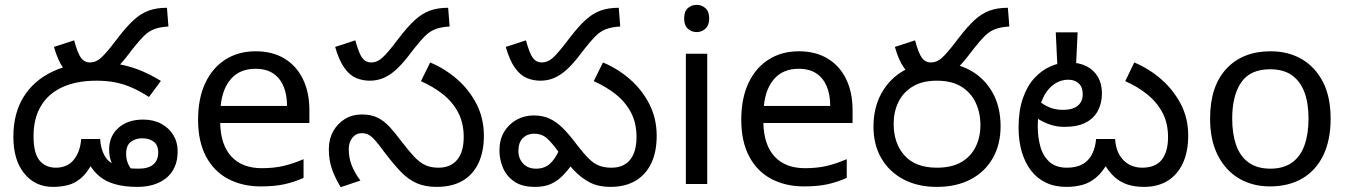

<svg xmlns="http://www.w3.org/2000/svg" viewBox="-20 -757 5549 790"><path d="M344 -425Q315 -425 288.5 -436Q262 -447 240 -477.5Q218 -508 202 -564L285 -591Q300 -536 314 -518Q328 -500 350 -500Q370 -500 387.5 -512.5Q405 -525 437 -565L468 -605Q502 -649 530.5 -675Q559 -701 591 -713Q623 -725 667 -725L673 -648Q638 -646 614.5 -637Q591 -628 571.5 -608.5Q552 -589 526 -556L503 -526Q475 -490 450 -468Q425 -446 399.5 -435.5Q374 -425 344 -425ZM546 12Q491 12 452 0.5Q413 -11 388 -32.5Q363 -54 346 -84L362 -91Q341 -48 315 -25.5Q289 -3 260 4.5Q231 12 198 12Q125 12 80 -43Q35 -98 35 -194Q35 -291 77.5 -359Q120 -427 198.5 -463.5Q277 -500 383 -500Q436 -500 481 -490.5Q526 -481 565.5 -464Q605 -447 642 -424L593 -358Q559 -380 526 -395Q493 -410 457 -417.5Q421 -425 377 -425Q295 -425 237 -398.5Q179 -372 148.5 -321Q118 -270 118 -197Q118 -127 142.5 -97Q167 -67 210 -67Q257 -67 283.5 -99.5Q310 -132 314 -185H392Q394 -146 410.5 -116Q427 -86 463 -76Q480 -69 501.5 -66Q523 -63 550 -63Q591 -63 611 -80.5Q631 -98 631 -129Q631 -160 612.5 -174Q594 -188 565 -188Q538 -188 518.5 -173.5Q499 -159 499 -124Q499 -99 509 -79Q519 -59 533 -46L467 -35Q453 -57 441 -83Q429 -109 429 -141Q429 -197 467.5 -231Q506 -265 569 -265Q611 -265 643 -248Q675 -231 693 -201.5Q711 -172 711 -135Q711 -97 698.5 -69.5Q686 -42 663.5 -24Q641 -6 611 3Q581 12 546 12Z M1032 -546Q1101 -546 1150.5 -516Q1200 -486 1226.5 -431.5Q1253 -377 1253 -304V-251H886Q888 -160 932.5 -112.5Q977 -65 1057 -65Q1108 -65 1147.5 -74.5Q1187 -84 1229 -102V-25Q1188 -7 1148 1.5Q1108 10 1053 10Q977 10 918.5 -21Q860 -52 827.5 -113.5Q795 -175 795 -264Q795 -352 824.5 -415Q854 -478 907.5 -512Q961 -546 1032 -546ZM1031 -474Q968 -474 931.5 -433.5Q895 -393 888 -321H1161Q1161 -367 1147 -401Q1133 -435 1104.5 -454.5Q1076 -474 1031 -474Z M1501 -425Q1472 -425 1445.5 -436Q1419 -447 1397 -477.5Q1375 -508 1359 -564L1442 -591Q1457 -536 1471 -518Q1485 -500 1507 -500Q1527 -500 1544.5 -512.5Q1562 -525 1594 -565L1625 -605Q1659 -649 1687.5 -675Q1716 -701 1748 -713Q1780 -725 1824 -725L1830 -648Q1795 -646 1771.5 -637Q1748 -628 1728.5 -608.5Q1709 -589 1683 -556L1660 -526Q1632 -490 1607 -468Q1582 -446 1556.5 -435.5Q1531 -425 1501 -425ZM1776 12Q1729 12 1694 -3.5Q1659 -19 1628 -51.5Q1597 -84 1560 -133Q1539 -162 1524.5 -178.5Q1510 -195 1497.5 -202Q1485 -209 1468 -209Q1445 -209 1430 -190.5Q1415 -172 1415 -143Q1415 -108 1427 -77Q1439 -46 1463 -14L1382 13Q1360 -22 1346.5 -59.5Q1333 -97 1333 -143Q1333 -184 1350.5 -216Q1368 -248 1398.5 -267Q1429 -286 1469 -286Q1508 -286 1534.5 -272.5Q1561 -259 1583.5 -234.5Q1606 -210 1632 -175Q1662 -136 1684 -112.5Q1706 -89 1729 -78Q1752 -67 1784 -67Q1834 -67 1861 -99.5Q1888 -132 1888 -193Q1888 -251 1865 -294.5Q1842 -338 1802 -369.5Q1762 -401 1712 -423L1750 -500Q1812 -474 1862 -430Q1912 -386 1941.5 -327.5Q1971 -269 1971 -198Q1971 -133 1948.5 -85.5Q1926 -38 1883 -13Q1840 12 1776 12Z M2203 -425Q2174 -425 2147.5 -436Q2121 -447 2099 -477.5Q2077 -508 2061 -564L2144 -591Q2159 -536 2173 -518Q2187 -500 2209 -500Q2229 -500 2246.5 -512.5Q2264 -525 2296 -565L2327 -605Q2361 -649 2389.5 -675Q2418 -701 2450 -713Q2482 -725 2526 -725L2532 -648Q2497 -646 2473.5 -637Q2450 -628 2430.5 -608.5Q2411 -589 2385 -556L2362 -526Q2334 -490 2309 -468Q2284 -446 2258.5 -435.5Q2233 -425 2203 -425ZM2491 12Q2443 12 2407.5 -6Q2372 -24 2342 -56Q2312 -88 2279 -131Q2250 -171 2229 -189Q2208 -207 2178 -207Q2150 -207 2131.5 -189Q2113 -171 2113 -136Q2113 -105 2132.5 -84Q2152 -63 2186 -63Q2220 -63 2242.5 -83Q2265 -103 2281 -141L2334 -81Q2315 -54 2294 -33Q2273 -12 2246.5 0Q2220 12 2181 12Q2128 12 2096 -10Q2064 -32 2049.5 -66.5Q2035 -101 2035 -138Q2035 -182 2054 -214Q2073 -246 2105 -264Q2137 -282 2176 -282Q2212 -282 2240 -269.5Q2268 -257 2295 -230.5Q2322 -204 2354 -161Q2381 -126 2402 -105Q2423 -84 2445 -75.5Q2467 -67 2496 -67Q2546 -67 2572.5 -99.5Q2599 -132 2599 -193Q2599 -251 2576 -294.5Q2553 -338 2513 -369.5Q2473 -401 2423 -423L2461 -500Q2523 -474 2573 -430Q2623 -386 2652.5 -327.5Q2682 -269 2682 -198Q2682 -132 2659.5 -85Q2637 -38 2594.5 -13Q2552 12 2491 12Z M2890 -536V0H2802V-536ZM2847 -737Q2867 -737 2882.5 -723.5Q2898 -710 2898 -681Q2898 -653 2882.5 -639Q2867 -625 2847 -625Q2825 -625 2810 -639Q2795 -653 2795 -681Q2795 -710 2810 -723.5Q2825 -737 2847 -737Z M3267 -546Q3336 -546 3385.5 -516Q3435 -486 3461.5 -431.5Q3488 -377 3488 -304V-251H3121Q3123 -160 3167.5 -112.5Q3212 -65 3292 -65Q3343 -65 3382.5 -74.5Q3422 -84 3464 -102V-25Q3423 -7 3383 1.5Q3343 10 3288 10Q3212 10 3153.5 -21Q3095 -52 3062.5 -113.5Q3030 -175 3030 -264Q3030 -352 3059.5 -415Q3089 -478 3142.5 -512Q3196 -546 3267 -546ZM3266 -474Q3203 -474 3166.5 -433.5Q3130 -393 3123 -321H3396Q3396 -367 3382 -401Q3368 -435 3339.5 -454.5Q3311 -474 3266 -474Z M3804 -425Q3775 -425 3748.5 -436Q3722 -447 3700 -477.5Q3678 -508 3662 -564L3745 -591Q3760 -536 3774 -518Q3788 -500 3810 -500Q3830 -500 3847.5 -512.5Q3865 -525 3897 -565L3928 -605Q3962 -649 3990.5 -675Q4019 -701 4051 -713Q4083 -725 4127 -725L4133 -648Q4098 -646 4074.5 -637Q4051 -628 4031.5 -608.5Q4012 -589 3986 -556L3963 -526Q3935 -490 3910 -468Q3885 -446 3859.5 -435.5Q3834 -425 3804 -425ZM3574 -236Q3574 -314 3607 -373.5Q3640 -433 3698.5 -466.5Q3757 -500 3835 -500Q3914 -500 3972.5 -467.5Q4031 -435 4064 -376Q4097 -317 4097 -237Q4097 -163 4065 -106.5Q4033 -50 3974 -19Q3915 12 3835 12Q3756 12 3697.5 -19Q3639 -50 3606.5 -105.5Q3574 -161 3574 -236ZM3657 -248Q3657 -167 3702 -117Q3747 -67 3835 -67Q3895 -67 3934.5 -89.5Q3974 -112 3994 -152Q4014 -192 4014 -242Q4014 -293 3994.5 -334.5Q3975 -376 3935.5 -400.5Q3896 -425 3835 -425Q3774 -425 3734.5 -400.5Q3695 -376 3676 -336Q3657 -296 3657 -248Z M4687 12Q4650 12 4620 2.5Q4590 -7 4565.5 -29Q4541 -51 4519 -90L4540 -91Q4517 -49 4490 -26.5Q4463 -4 4432.5 4Q4402 12 4368 12Q4320 12 4283.5 -5.5Q4247 -23 4222 -55.5Q4197 -88 4184 -133Q4171 -178 4171 -232Q4171 -301 4188.5 -352Q4206 -403 4236 -435.5Q4266 -468 4302.5 -484Q4339 -500 4377 -500Q4420 -500 4450.5 -484.5Q4481 -469 4497.5 -440.5Q4514 -412 4514 -373Q4514 -333 4497.5 -301.5Q4481 -270 4447 -252.5Q4413 -235 4359 -235Q4326 -235 4296 -246Q4266 -257 4243.5 -273Q4221 -289 4208 -304L4232 -366Q4240 -355 4256.5 -340.5Q4273 -326 4297.5 -315.5Q4322 -305 4354 -305Q4394 -305 4414.5 -322Q4435 -339 4435 -369Q4435 -398 4419 -413.5Q4403 -429 4376 -429Q4341 -429 4312.5 -407Q4284 -385 4267 -343.5Q4250 -302 4250 -242V-234Q4250 -193 4260.5 -154.5Q4271 -116 4297.5 -91.5Q4324 -67 4370 -67Q4409 -67 4434.5 -81.5Q4460 -96 4473.5 -123Q4487 -150 4490 -185H4568Q4571 -144 4587 -118Q4603 -92 4627 -79.5Q4651 -67 4679 -67Q4734 -67 4760 -99.5Q4786 -132 4786 -193Q4786 -251 4762.5 -294.5Q4739 -338 4699.5 -369.5Q4660 -401 4610 -423L4647 -500Q4709 -474 4759 -430Q4809 -386 4839 -328Q4869 -270 4869 -199Q4869 -132 4846.5 -84.5Q4824 -37 4783.5 -12.5Q4743 12 4687 12ZM4414 -624 4407 -478H4331L4324 -624Z M5455 -269Q5455 -180 5424.5 -117.5Q5394 -55 5338 -22.5Q5282 10 5205 10Q5134 10 5078.5 -22.5Q5023 -55 4991 -117.5Q4959 -180 4959 -269Q4959 -402 5026 -474Q5093 -546 5208 -546Q5281 -546 5336.5 -513.5Q5392 -481 5423.5 -419.5Q5455 -358 5455 -269ZM5050 -269Q5050 -206 5066.5 -159.5Q5083 -113 5118 -88Q5153 -63 5207 -63Q5261 -63 5296 -88Q5331 -113 5347.5 -159.5Q5364 -206 5364 -269Q5364 -333 5347 -378Q5330 -423 5295.5 -447.5Q5261 -472 5206 -472Q5124 -472 5087 -418Q5050 -364 5050 -269Z"/></svg>

Font: ltelugu15
Style: Book
Weight: 400
Designer: Jelle Bosma - Monotype Design Team
Foundry: Monotype Imaging Inc.
Version: Version 2.003